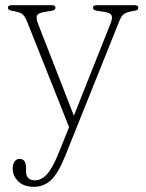

<svg xmlns="http://www.w3.org/2000/svg" viewBox="-20 -483 564 742"><path d="M205.5 111 247 8.5 84.5 -400Q75.5 -422.5 64.5 -429.8Q53.5 -437 27.5 -441Q10.5 -443.5 10.5 -453Q10.5 -463 25.5 -463H179.5Q194.5 -463 194.5 -453Q194.5 -443.5 177.5 -441L152.5 -437Q126.5 -432.5 122.5 -422.2Q118.5 -412 129 -386L265.5 -36L406.5 -390.5Q416 -413.5 411.2 -423.5Q406.5 -433.5 383.5 -437L356.5 -441Q339 -443.5 339 -453Q339 -463 354.5 -463H499.5Q514.5 -463 514.5 -453Q514.5 -449 511.5 -445.8Q508.5 -442.5 498 -441Q470 -436.5 459.5 -429.2Q449 -422 440.5 -400L231.5 121Q203 191 175 215Q147 239 111 239Q71.5 239 50.2 217.5Q29 196 29 169.5Q29 152 36.2 141.5Q43.5 131 55 131Q80.5 131 80.5 164.5V178Q80.5 198 90.2 206Q100 214 114 214Q139.5 214 161 191Q182.5 168 205.5 111Z"/></svg>

Font: Fraunces 9pt Soft Thin
Style: Regular
Weight: 100
Version: Version 1.000;[b76b70a41]